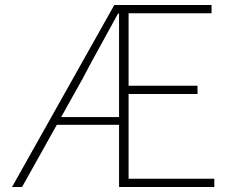

<svg xmlns="http://www.w3.org/2000/svg" viewBox="-20 -746 925 766"><path d="M28 0 436 -726H824V-693H493V-404H768V-371H493V-33H835V0H455V-692H451Q417 -629 380.5 -563.5Q344 -498 309 -431L68 0ZM190 -248V-279H487V-248Z"/></svg>

Font: Noto Sans HK Thin
Style: Regular
Weight: 100
Designer: Ryoko NISHIZUKA 西塚涼子 (kana, bopomofo & ideographs); Paul D. Hunt (Latin, Greek & Cyrillic); Sandoll Communications 산돌커뮤니
Foundry: Adobe
Version: Version 2.004-H2;hotconv 1.0.118;makeotfexe 2.5.65603